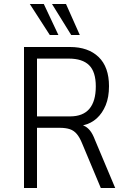

<svg xmlns="http://www.w3.org/2000/svg" viewBox="-20 -940 650 960"><path d="M100 0V-705H330Q421 -705 473 -655Q525 -605 525 -509Q525 -454 508.5 -414Q492 -374 464 -348.5Q436 -323 398 -314L395 -313L400 -311Q415 -305 429 -288.5Q443 -272 455 -240L556 0H484L391 -222Q379 -252 364.5 -269.5Q350 -287 329.5 -294Q309 -301 277 -301H165V0ZM165 -358H330Q395 -358 427 -396Q459 -434 459 -508Q459 -581 425.5 -614Q392 -647 324 -647H165ZM336 -765 240 -920H310L379 -765ZM229 -765 129 -920H199L272 -765Z"/></svg>

Font: Nunito Sans 7pt Condensed Light
Style: Regular
Weight: 300
Width: 3
Designer: Vernon Adams
Foundry: Vernon Adams
Version: Version 3.101;gftools[0.9.27]